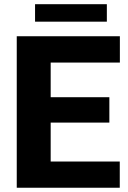

<svg xmlns="http://www.w3.org/2000/svg" viewBox="-20 -881 601 901"><path d="M217.8 -123V-305.7H493.2V-424.8H217.8V-587.4H542.5V-710.9H58.6V0H542V-123ZM144.5 -861.3V-779.3H481.4V-861.3Z"/></svg>

Font: Vazirmatn ExtraBold
Style: Regular
Weight: 800
Designer: Saber Rastikerdar
Foundry: Saber Rastikerdar
Version: Version 33.003